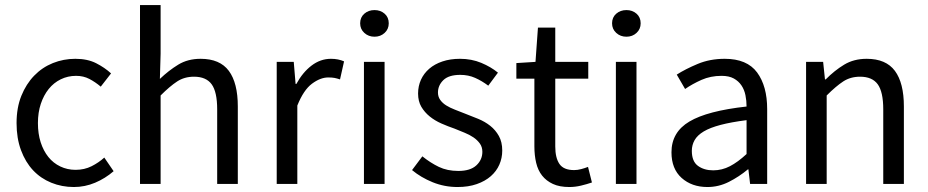

<svg xmlns="http://www.w3.org/2000/svg" viewBox="-20 -732 3693 764"><path d="M45.9 -242.2Q45.9 -303.2 64.9 -350.6Q84 -397.9 116 -430.9Q147.9 -463.9 190.4 -481Q232.9 -498 279.8 -498Q328.1 -498 362.5 -480.5Q397 -462.9 421.9 -439.9L380.9 -387.2Q358.9 -405.8 335.4 -418Q312 -430.2 282.7 -430.2Q250 -430.2 221.9 -416.5Q193.8 -402.8 173.8 -377.9Q153.8 -353 142.3 -318.6Q130.9 -284.2 130.9 -242.2Q130.9 -200.2 141.8 -166Q152.8 -131.8 172.4 -107.4Q191.9 -83 220 -69.6Q248 -56.2 280.8 -56.2Q315.9 -56.2 344.5 -70.6Q373 -85 395 -105L432.1 -50.8Q398.9 -22 358.4 -4.9Q317.9 12.2 273.9 12.2Q226.1 12.2 184.1 -4.9Q142.1 -22 111.6 -54.4Q81.1 -86.9 63.5 -134.5Q45.9 -182.1 45.9 -242.2Z M537.1 -711.9H619.1V-518.1L616.2 -418Q650.9 -451.2 689 -474.6Q727.1 -498 778.3 -498Q855 -498 890.6 -450Q926.3 -401.9 926.3 -308.1V0H844.2V-296.9Q844.2 -366.2 822.3 -396.5Q800.3 -426.8 752 -426.8Q713.9 -426.8 685.1 -408Q656.2 -389.2 619.1 -352.1V0H537.1Z M1081.1 -485.8H1148.9L1156.2 -397.9H1159.2Q1184.1 -443.8 1219.5 -470.9Q1254.9 -498 1296.9 -498Q1326.2 -498 1349.1 -487.8L1333 -416Q1321.3 -419.9 1311.3 -421.9Q1301.3 -423.8 1286.1 -423.8Q1254.9 -423.8 1221.4 -398.9Q1188 -374 1163.1 -312V0H1081.1Z M1470.2 -585.9Q1446.3 -585.9 1429.7 -601.1Q1413.1 -616.2 1413.1 -639.2Q1413.1 -663.1 1429.7 -677.5Q1446.3 -691.9 1470.2 -691.9Q1494.1 -691.9 1510.5 -677.5Q1526.9 -663.1 1526.9 -639.2Q1526.9 -616.2 1510.5 -601.1Q1494.1 -585.9 1470.2 -585.9ZM1428.2 -485.8H1510.3V0H1428.2Z M1660.6 -109.9Q1692.9 -84 1726.3 -67.9Q1759.8 -51.8 1803.7 -51.8Q1851.6 -51.8 1875.5 -74Q1899.4 -96.2 1899.4 -127.9Q1899.4 -147 1889.4 -160.9Q1879.4 -174.8 1864 -185.3Q1848.6 -195.8 1828.6 -203.9Q1808.6 -211.9 1788.6 -220.2Q1762.7 -229 1736.6 -240.5Q1710.4 -252 1689.9 -268.6Q1669.4 -285.2 1656.5 -307.1Q1643.6 -329.1 1643.6 -359.9Q1643.6 -389.2 1655 -414.6Q1666.5 -439.9 1688 -458.5Q1709.5 -477.1 1740.5 -487.5Q1771.5 -498 1810.5 -498Q1856.4 -498 1895 -481.9Q1933.6 -465.8 1961.4 -442.9L1922.9 -391.1Q1897.5 -410.2 1870.6 -422.1Q1843.8 -434.1 1811.5 -434.1Q1765.6 -434.1 1744.1 -413.1Q1722.7 -392.1 1722.7 -363.8Q1722.7 -347.2 1731.7 -334.5Q1740.7 -321.8 1755.6 -312.5Q1770.5 -303.2 1790 -295.7Q1809.6 -288.1 1830.6 -279.8Q1856.4 -270 1883.1 -259Q1909.7 -248 1930.7 -231.4Q1951.7 -214.8 1965.1 -190.9Q1978.5 -167 1978.5 -132.8Q1978.5 -103 1967 -76.9Q1955.6 -50.8 1933.1 -31Q1910.6 -11.2 1877.2 0.5Q1843.8 12.2 1800.8 12.2Q1748.5 12.2 1701.7 -6.8Q1654.8 -25.9 1619.6 -55.2Z M2106.4 -418.9H2034.7V-481L2110.8 -485.8L2120.6 -622.1H2189.5V-485.8H2320.8V-418.9H2189.5V-148.9Q2189.5 -104 2206.1 -79.6Q2222.7 -55.2 2264.6 -55.2Q2277.8 -55.2 2292.7 -59.1Q2307.6 -63 2319.8 -67.9L2335.4 -5.9Q2315.4 1 2292 6.6Q2268.6 12.2 2245.6 12.2Q2206.5 12.2 2180.2 0Q2153.8 -12.2 2137.2 -33.2Q2120.6 -54.2 2113.5 -84Q2106.4 -113.8 2106.4 -149.9Z M2472.7 -585.9Q2448.7 -585.9 2432.1 -601.1Q2415.5 -616.2 2415.5 -639.2Q2415.5 -663.1 2432.1 -677.5Q2448.7 -691.9 2472.7 -691.9Q2496.6 -691.9 2512.9 -677.5Q2529.3 -663.1 2529.3 -639.2Q2529.3 -616.2 2512.9 -601.1Q2496.6 -585.9 2472.7 -585.9ZM2430.7 -485.8H2512.7V0H2430.7Z M2651.9 -126Q2651.9 -206.1 2723.4 -248.5Q2794.9 -291 2950.7 -308.1Q2950.7 -331.1 2946.3 -353Q2941.9 -375 2930.4 -392.1Q2918.9 -409.2 2899.9 -419.7Q2880.9 -430.2 2851.1 -430.2Q2807.6 -430.2 2771.2 -414.1Q2734.9 -397.9 2706.1 -377.9L2672.9 -435.1Q2707 -457 2755.9 -477.5Q2804.7 -498 2863.8 -498Q2952.6 -498 2992.7 -443.6Q3032.7 -389.2 3032.7 -297.9V0H2964.8L2958 -58.1H2956.1Q2920.9 -28.8 2880.4 -8.3Q2839.8 12.2 2794.9 12.2Q2732.9 12.2 2692.4 -23.9Q2651.9 -60.1 2651.9 -126ZM2732.9 -131.8Q2732.9 -89.8 2757.3 -72Q2781.7 -54.2 2817.9 -54.2Q2853 -54.2 2884.5 -70.6Q2916 -86.9 2950.7 -119.1V-253.9Q2889.6 -246.1 2847.7 -235.1Q2805.7 -224.1 2780.3 -209Q2754.9 -193.8 2743.9 -174.3Q2732.9 -154.8 2732.9 -131.8Z M3187.5 -485.8H3255.4L3262.7 -416H3265.6Q3300.3 -451.2 3338.9 -474.6Q3377.4 -498 3428.7 -498Q3505.4 -498 3541 -450Q3576.7 -401.9 3576.7 -308.1V0H3494.6V-296.9Q3494.6 -366.2 3472.7 -396.5Q3450.7 -426.8 3402.3 -426.8Q3364.3 -426.8 3335.4 -408Q3306.6 -389.2 3269.5 -352.1V0H3187.5Z"/></svg>

Font: Pyidaungsu Numbers
Style: Regular
Weight: 400
Designer: Sun Tun
Foundry: MCF
Version: Version 2.053; ttfautohint (v1.8.2)